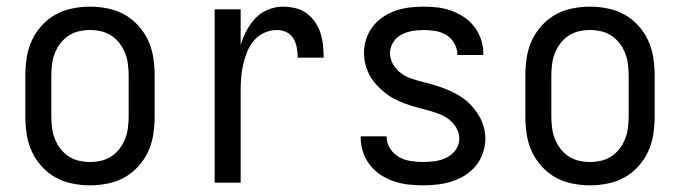

<svg xmlns="http://www.w3.org/2000/svg" viewBox="-20 -548 2040 576"><path d="M250 8Q223 8 196 2.5Q169 -3 146 -16Q123 -29 104.5 -49.5Q86 -70 75 -94.5Q64 -119 60 -146Q56 -173 56 -200V-320Q56 -347 60 -374Q64 -401 75 -425.5Q86 -450 104.5 -470.5Q123 -491 146 -504Q169 -517 196 -522.5Q223 -528 250 -528Q277 -528 304 -522.5Q331 -517 354 -504Q377 -491 395.5 -470.5Q414 -450 425 -425.5Q436 -401 440 -374Q444 -347 444 -320V-200Q444 -173 440 -146Q436 -119 425 -94.5Q414 -70 395.5 -49.5Q377 -29 354 -16Q331 -3 304 2.5Q277 8 250 8ZM250 -62Q267 -62 284 -66Q301 -70 315 -79.5Q329 -89 339.5 -103Q350 -117 356 -133Q362 -149 364 -166Q366 -183 366 -200V-320Q366 -337 364 -354Q362 -371 356 -387Q350 -403 339.5 -417Q329 -431 315 -440.5Q301 -450 284 -454Q267 -458 250 -458Q233 -458 216 -454Q199 -450 185 -440.5Q171 -431 160.5 -417Q150 -403 144 -387Q138 -371 136 -354Q134 -337 134 -320V-200Q134 -183 136 -166Q138 -149 144 -133Q150 -117 160.5 -103Q171 -89 185 -79.5Q199 -70 216 -66Q233 -62 250 -62Z M624 0V-520H702V-412Q708 -434 719 -455Q730 -476 746 -493Q762 -510 784 -519Q806 -528 829 -528Q848 -528 866.5 -523.5Q885 -519 900 -508Q915 -497 925.5 -481.5Q936 -466 941.5 -448.5Q947 -431 949 -412.5Q951 -394 951 -375H873Q873 -390 870.5 -404.5Q868 -419 860.5 -432Q853 -445 839.5 -451.5Q826 -458 811 -458Q791 -458 772.5 -449.5Q754 -441 741.5 -426Q729 -411 721.5 -392.5Q714 -374 709.5 -354.5Q705 -335 703.5 -315Q702 -295 702 -276V0Z M1249 8Q1227 8 1205 5.5Q1183 3 1162 -4Q1141 -11 1122 -23.5Q1103 -36 1089.5 -53.5Q1076 -71 1069 -92Q1062 -113 1062 -135Q1062 -136 1062 -137Q1062 -138 1062 -139H1140Q1140 -138 1140 -137.5Q1140 -137 1140 -137Q1140 -118 1150.5 -102Q1161 -86 1177 -77Q1193 -68 1211.5 -65Q1230 -62 1249 -62Q1267 -62 1285 -64.5Q1303 -67 1319.5 -75Q1336 -83 1347 -98.5Q1358 -114 1358 -132Q1358 -149 1349 -164.5Q1340 -180 1326 -190.5Q1312 -201 1295.5 -207Q1279 -213 1262 -217.5Q1245 -222 1228.5 -226.5Q1212 -231 1195.5 -237Q1179 -243 1163.5 -251Q1148 -259 1134.5 -270Q1121 -281 1109 -294Q1097 -307 1089 -322Q1081 -337 1076.5 -354Q1072 -371 1072 -389Q1072 -410 1078.5 -430.5Q1085 -451 1098 -468Q1111 -485 1129 -497Q1147 -509 1167 -516Q1187 -523 1208.5 -525.5Q1230 -528 1251 -528Q1273 -528 1294 -525.5Q1315 -523 1335 -515.5Q1355 -508 1373 -496Q1391 -484 1404 -466.5Q1417 -449 1423.5 -428.5Q1430 -408 1430 -387Q1430 -386 1430 -385Q1430 -384 1430 -383H1352Q1352 -384 1352 -384.5Q1352 -385 1352 -385Q1352 -402 1343 -418Q1334 -434 1319 -443Q1304 -452 1286.5 -455Q1269 -458 1251 -458Q1234 -458 1216.5 -455Q1199 -452 1184 -444Q1169 -436 1159.5 -421Q1150 -406 1150 -389Q1150 -371 1159 -355.5Q1168 -340 1181.5 -329.5Q1195 -319 1212 -313Q1229 -307 1245.5 -303Q1262 -299 1279 -294Q1296 -289 1312 -283Q1328 -277 1343.5 -269Q1359 -261 1373 -250.5Q1387 -240 1398.5 -226.5Q1410 -213 1418.5 -198Q1427 -183 1431.5 -166Q1436 -149 1436 -131Q1436 -110 1428.5 -88.5Q1421 -67 1407.5 -50.5Q1394 -34 1375 -22Q1356 -10 1335 -3.5Q1314 3 1292.5 5.5Q1271 8 1249 8Z M1750 8Q1723 8 1696 2.5Q1669 -3 1646 -16Q1623 -29 1604.5 -49.5Q1586 -70 1575 -94.5Q1564 -119 1560 -146Q1556 -173 1556 -200V-320Q1556 -347 1560 -374Q1564 -401 1575 -425.5Q1586 -450 1604.5 -470.5Q1623 -491 1646 -504Q1669 -517 1696 -522.5Q1723 -528 1750 -528Q1777 -528 1804 -522.5Q1831 -517 1854 -504Q1877 -491 1895.5 -470.5Q1914 -450 1925 -425.5Q1936 -401 1940 -374Q1944 -347 1944 -320V-200Q1944 -173 1940 -146Q1936 -119 1925 -94.5Q1914 -70 1895.5 -49.5Q1877 -29 1854 -16Q1831 -3 1804 2.5Q1777 8 1750 8ZM1750 -62Q1767 -62 1784 -66Q1801 -70 1815 -79.5Q1829 -89 1839.5 -103Q1850 -117 1856 -133Q1862 -149 1864 -166Q1866 -183 1866 -200V-320Q1866 -337 1864 -354Q1862 -371 1856 -387Q1850 -403 1839.5 -417Q1829 -431 1815 -440.5Q1801 -450 1784 -454Q1767 -458 1750 -458Q1733 -458 1716 -454Q1699 -450 1685 -440.5Q1671 -431 1660.5 -417Q1650 -403 1644 -387Q1638 -371 1636 -354Q1634 -337 1634 -320V-200Q1634 -183 1636 -166Q1638 -149 1644 -133Q1650 -117 1660.5 -103Q1671 -89 1685 -79.5Q1699 -70 1716 -66Q1733 -62 1750 -62Z"/></svg>

Font: Iosevka SS04
Style: Regular
Weight: 400
Monospace: yes
Designer: Belleve Invis
Foundry: Belleve Invis
Version: Version 19.0.0; ttfautohint (v1.8.4)